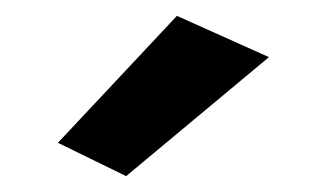

<svg xmlns="http://www.w3.org/2000/svg" viewBox="-20 -726 415 242"><path d="M319 -654 139 -504 53 -546 203 -706Z"/></svg>

Font: Jost*
Style: Bold
Weight: 700
Version: Version 3.7